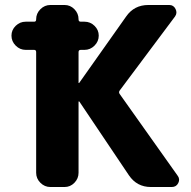

<svg xmlns="http://www.w3.org/2000/svg" viewBox="-20 -750 764 770"><path d="M83 -550Q60 -550 43 -567Q26 -584 26 -607Q26 -630 43 -646.5Q60 -663 83 -663H117Q125 -663 125 -672V-673Q125 -696 142 -713Q159 -730 182 -730H239Q262 -730 278.5 -713Q295 -696 295 -673V-672Q295 -663 304 -663H319Q342 -663 359 -646.5Q376 -630 376 -607Q376 -584 359 -567Q342 -550 319 -550H304Q295 -550 295 -541V-418Q295 -417 296 -417Q298 -417 298 -418L486 -684Q518 -730 575 -730H659Q676 -730 684 -714Q692 -698 682 -684L460 -387Q455 -380 460 -373L692 -46Q703 -32 695 -16Q687 0 669 0H585Q529 0 497 -47L298 -343H296Q295 -343 295 -342V-57Q295 -34 278.5 -17Q262 0 239 0H182Q159 0 142 -17Q125 -34 125 -57V-541Q125 -550 117 -550Z"/></svg>

Font: Rounded Mplus 1c ExtraBold
Style: Regular
Weight: 800
Version: Version 1.059.20150529